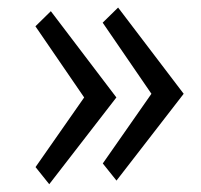

<svg xmlns="http://www.w3.org/2000/svg" viewBox="-20 -504 527 503"><path d="M285.2 -30.9 461.2 -258.3 289.4 -484.2 249 -444.6 376.7 -258.3 249.3 -75.8ZM109 -21.4 284.9 -248.7 113.2 -474.7 72.8 -435.1 200.5 -248.7 73.1 -66.3Z"/></svg>

Font: Russolo 10pt ExtraLight
Style: Regular
Weight: 200
Designer: Micah Stupak-Hahn
Version: Version 1.000